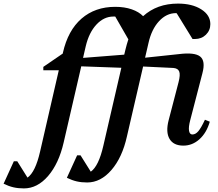

<svg xmlns="http://www.w3.org/2000/svg" viewBox="-216 -797 1210 1068"><path d="M-83 251Q-115 251 -141 245Q-167 239 -196 225L-139 100H-120L-63 191Q-19 160 7 46L111 -406H25V-425L133 -499L134 -504Q162 -628 237.5 -693.5Q313 -759 425 -759Q477 -759 517 -745Q557 -731 580 -707Q657 -777 774 -777Q853 -777 903.5 -745Q954 -713 954 -663Q954 -628 929.5 -604Q905 -580 868 -580H855L767 -723L763 -724Q710 -724 668.5 -679Q627 -634 610 -558L591 -476L779 -496Q867 -507 897.5 -482.5Q928 -458 910 -390L842 -128Q832 -90 835.5 -69.5Q839 -49 854 -49Q872 -49 887.5 -67.5Q903 -86 924 -131L951 -120Q933 -58 893.5 -22.5Q854 13 804 13Q749 13 727 -24.5Q705 -62 722 -128L777 -339Q788 -381 781 -399Q774 -417 748 -419L580 -427L490 -38Q464 79 404 148.5Q344 218 269 218Q237 218 211 212Q185 206 156 192L213 67H232L289 158Q333 127 359 13L459 -420L236 -428L138 -4Q111 113 51.5 182Q-8 251 -83 251ZM261 -540 246 -475 475 -493 482 -522Q489 -551 498 -578L425 -705Q420 -705 415 -705Q362 -705 320.5 -660.5Q279 -616 261 -540Z"/></svg>

Font: Platypi Medium
Style: Italic
Weight: 500
Italic angle: -13°
Designer: David Sargent
Foundry: Bolt Cutter Type
Version: Version 1.200; ttfautohint (v1.8.4.7-5d5b)